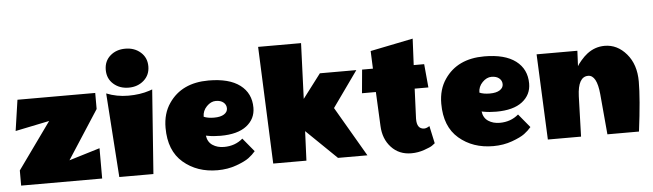

<svg xmlns="http://www.w3.org/2000/svg" viewBox="-46 -876 3603 1060"><g transform="rotate(-5 1755.5 -346.5)"><path d="M34 0V-84L219 -342L30 -303L55 -474H486V-385L312 -116L483 -168V0Z M784 -460 801 -466 767 0H578L546 -466Q603 -443 667.5 -443Q732 -443 784 -460ZM673 -487Q623 -487 589 -517Q555 -547 555 -595.5Q555 -644 588.5 -673.5Q622 -703 672.5 -703Q723 -703 757 -673Q791 -643 791 -595Q791 -547 757 -517Q723 -487 673 -487Z M1122 10Q1009 10 932.5 -55.5Q856 -121 856 -248Q856 -328 895 -384Q966 -488 1115 -488Q1229 -488 1289 -442.5Q1349 -397 1349 -317Q1349 -255 1299.5 -216.5Q1250 -178 1155 -178Q1116 -178 1085 -184L1074 -186Q1079 -150 1105.5 -132.5Q1132 -115 1169 -115Q1230 -115 1273 -152L1335 -77Q1319 -58 1297 -41.5Q1275 -25 1227 -7.5Q1179 10 1122 10ZM1071 -291Q1093 -281 1128.5 -281Q1164 -281 1183.5 -293.5Q1203 -306 1203 -326Q1203 -346 1187.5 -359Q1172 -372 1145 -372Q1118 -372 1094.5 -348Q1071 -324 1071 -291Z M1790 0Q1671 -115 1622 -163L1615 0H1431L1404 -649H1642L1630 -341L1731 -474H1933L1792 -276L1953 0Z M2238 -178Q2237 -120 2279 -120Q2291 -120 2308 -131L2329 -34Q2323 -29 2312.5 -21.5Q2302 -14 2267.5 -2Q2233 10 2196 10Q2128 10 2085 -36.5Q2042 -83 2039 -155L2030 -344H1953L1965 -474H2025L2021 -572L2258 -620L2251 -474H2309L2321 -344H2245Z M2650 10Q2537 10 2460.5 -55.5Q2384 -121 2384 -248Q2384 -328 2423 -384Q2494 -488 2643 -488Q2757 -488 2817 -442.5Q2877 -397 2877 -317Q2877 -255 2827.5 -216.5Q2778 -178 2683 -178Q2644 -178 2613 -184L2602 -186Q2607 -150 2633.5 -132.5Q2660 -115 2697 -115Q2758 -115 2801 -152L2863 -77Q2847 -58 2825 -41.5Q2803 -25 2755 -7.5Q2707 10 2650 10ZM2599 -291Q2621 -281 2656.5 -281Q2692 -281 2711.5 -293.5Q2731 -306 2731 -326Q2731 -346 2715.5 -359Q2700 -372 2673 -372Q2646 -372 2622.5 -348Q2599 -324 2599 -291Z M3310 -488Q3380 -488 3430.5 -429Q3481 -370 3481 -275.5Q3481 -181 3458 0H3283L3263 -224Q3253 -331 3205 -331Q3148 -331 3144 -223L3137 0H2953L2932 -474H3158L3154 -389Q3159 -399 3177 -420Q3195 -441 3212 -454Q3256 -488 3310 -488Z"/></g></svg>

Font: Wendy One
Style: Regular
Weight: 400
Designer: Alejandro Inler
Foundry: Alejandro Inler
Version: 1.001